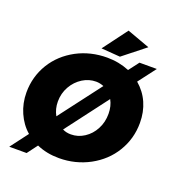

<svg xmlns="http://www.w3.org/2000/svg" viewBox="-169 -1066 1167 1259"><g transform="rotate(20 415.0 -436.5)"><path d="M761 -524C742 -567 714 -603 679 -633L772 -755H651L597 -684C548 -704 497 -714 442 -714C365 -714 294 -697 230 -663C165 -628 114 -581 77 -521C40 -460 21 -393 21 -319C21 -268 31 -221 50 -178C69 -135 95 -98 130 -68L37 55H158L212 -17C259 4 311 14 368 14C445 14 516 -4 581 -39C645 -74 696 -121 733 -182C770 -243 789 -310 789 -384C789 -435 780 -481 761 -524ZM259 -238C243 -267 235 -298 235 -333C235 -371 244 -406 262 -438C280 -470 304 -495 334 -514C363 -532 394 -541 427 -541C445 -541 463 -537 481 -530ZM481 -187C452 -168 421 -159 388 -159C367 -159 347 -163 330 -172L552 -465C567 -438 575 -406 575 -370C575 -331 567 -296 550 -264C533 -231 510 -206 481 -187ZM512 -928 385 -758 517 -748 671 -870Z"/></g></svg>

Font: Argentum Sans ExtraBold
Style: Italic
Weight: 800
Italic angle: -11.3°
Designer: Julieta Ulanovsky
Foundry: Julieta Ulanovsky
Version: Version 5.001;February 15, 2019;FontCreator 11.5.0.2425 64-b